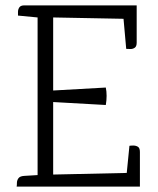

<svg xmlns="http://www.w3.org/2000/svg" viewBox="-20 -695 587 715"><path d="M178 -630V-358L374 -369Q377 -355 377 -338Q377 -321 374 -304L178 -315V-45L452 -51L462 -152Q467 -153 476.5 -153Q486 -153 493.5 -148.5Q501 -144 501 -129V0H42Q43 -5 43 -14Q43 -23 48.5 -31Q54 -39 70 -40L120 -43V-630L47 -637Q47 -642 47 -651Q47 -660 52 -667.5Q57 -675 71 -675H489V-536Q489 -522 481.5 -517Q474 -512 464.5 -512.5Q455 -513 450 -513L440 -625Z"/></svg>

Font: Karma Variable Light
Style: Regular
Weight: 300
Designer: Joana Correia
Foundry: Indian Type Foundry
Version: Version 3.000